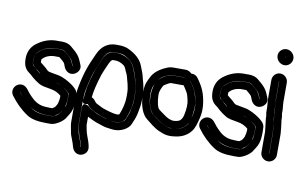

<svg xmlns="http://www.w3.org/2000/svg" viewBox="-89 -863 1924 1236"><g transform="rotate(10 873.0 -245.0)"><path d="M72 -96C78 -90 84 -84 93 -74C86 -81 79 -88 72 -96ZM159 -260C145 -271 128 -288 117 -296C98 -309 96 -320 96 -345C96 -373 105 -391 123 -405C155 -430 189 -442 223 -442H260C277 -442 284 -436 286 -435C294 -428 301 -422 307 -417C326 -401 338 -387 342 -376L353 -349C353 -348 353 -348 352 -348L350 -352C340 -378 333 -394 313 -411C303 -419 296 -426 292 -429C279 -441 264 -441 250 -441H220H218C174 -437 136 -420 109 -390C99 -379 97 -361 97 -346C97 -333 95 -322 105 -309C117 -292 132 -288 149 -271C154 -266 155 -263 159 -260ZM192 -240C195 -239 198 -239 201 -238C197 -239 194 -239 192 -240ZM303 -211C290 -217 276 -223 262 -226C274 -224 288 -219 303 -211ZM69 -100C63 -107 55 -116 50 -123C49 -124 49 -124 49 -125C50 -125 51 -124 53 -121C59 -113 65 -106 69 -100ZM122 -48C159 -20 199 -9 248 -9H276C294 -9 296 -16 305 -22C314 -28 322 -33 328 -42C340 -60 347 -67 350 -80C355 -101 358 -118 358 -134C358 -154 359 -168 350 -177C341 -186 329 -195 318 -202C323 -199 330 -195 335 -191C351 -179 357 -171 358 -169C359 -158 359 -152 359 -145C359 -113 356 -93 353 -86C349 -77 341 -58 326 -38C315 -24 293 -8 276 -8H248C180 -8 154 -23 122 -48ZM234 -60C199 -60 169 -71 142 -95C131 -105 115 -121 108 -130C95 -146 82 -170 56 -174C14 -180 -19 -131 9 -94C40 -52 77 -15 121 14C152 35 197 42 248 42H276C291 42 305 37 320 29C336 21 352 9 365 -6C366 -7 366 -8 367 -9C398 -56 409 -71 409 -145C409 -154 409 -163 408 -174C406 -199 387 -214 365 -231C339 -249 303 -269 271 -275C246 -279 226 -283 212 -286C199 -289 194 -298 184 -307C169 -320 159 -327 147 -337V-346C147 -352 147 -356 148 -358C165 -376 187 -388 221 -391H250C255 -391 258 -391 260 -390C264 -386 272 -380 281 -372C297 -359 297 -352 304 -334C312 -313 339 -287 373 -303C391 -311 413 -336 401 -364L388 -395C379 -417 362 -437 339 -456C334 -460 327 -466 319 -473C305 -485 283 -492 261 -492H223C177 -492 133 -476 93 -445C62 -421 46 -386 46 -345C46 -300 58 -276 88 -255C92 -253 100 -245 111 -235C124 -223 141 -211 161 -199C178 -189 202 -185 238 -179C267 -175 290 -163 308 -147V-134C308 -125 306 -112 301 -94C300 -91 296 -83 287 -70C286 -69 275 -62 271 -59H248C243 -59 239 -60 234 -60Z M458 -153C458 -153 445 -112 489 -125H491C491 -125 492 -125 492 -124C505 -104 523 -94 543 -84L558 -77C572 -70 590 -63 604 -59L617 -55C640 -46 663 -42 692 -42C717 -42 741 -56 749 -76C765 -113 779 -161 779 -214V-237C779 -264 776 -290 769 -313C763 -333 759 -348 756 -358C751 -375 743 -390 738 -405C730 -427 715 -446 695 -458C670 -473 644 -482 618 -482H603C567 -482 546 -456 534 -430C514 -385 502 -357 497 -342C470 -257 462 -211 458 -153ZM509 -172C511 -205 523 -258 545 -327C548 -336 560 -365 580 -409C587 -423 590 -425 596 -431C596 -431 599 -432 603 -432H618C633 -432 650 -427 669 -415C679 -409 685 -401 690 -388C695 -373 703 -363 708 -345C715 -318 729 -278 729 -237V-214C729 -169 716 -127 703 -96C701 -94 696 -92 692 -92C667 -92 651 -98 631 -103L618 -107C607 -110 592 -115 580 -121L565 -129C552 -135 543 -138 534 -151C528 -160 521 -167 509 -172ZM457 -93V8C457 15 458 21 460 29C466 54 467 70 477 96C489 126 489 127 496 154L495 155C493 154 493 148 492 145C487 121 467 84 464 59C462 40 456 24 456 8V-128C456 -165 458 -192 461 -206C475 -279 490 -332 506 -366C514 -383 522 -406 534 -432C551 -470 572 -483 603 -483H618C640 -483 655 -480 663 -477C705 -458 728 -435 738 -408C741 -400 745 -392 749 -382C756 -365 760 -348 765 -331C775 -297 780 -266 780 -237V-212C780 -168 775 -167 770 -133C766 -108 754 -86 746 -66C745 -64 740 -58 727 -51C714 -44 703 -41 692 -41C660 -41 640 -48 616 -54L601 -59C578 -66 560 -73 543 -83C527 -92 516 -95 500 -111C500 -111 457 -143 457 -93ZM507 -45C533 -32 556 -20 587 -11L601 -6C613 -2 629 3 642 4C658 6 671 9 692 9C734 9 779 -16 792 -47C802 -70 814 -97 819 -125C824 -158 830 -171 830 -212V-237C830 -271 824 -308 812 -346C810 -353 808 -361 806 -370C802 -386 791 -410 786 -424C771 -468 732 -500 683 -522C665 -530 644 -533 618 -533H603C551 -533 511 -503 488 -452C452 -372 433 -331 411 -216C407 -195 406 -167 406 -128V8C406 29 412 44 415 66C417 82 422 98 430 116C437 132 440 145 444 158L447 168C451 180 459 191 470 198C497 214 527 200 539 180C552 159 542 133 536 112C533 102 515 57 514 45C512 32 508 19 507 8Z M1086 -382C1087 -382 1116 -384 1117 -384L1124 -374C1143 -348 1154 -325 1161 -303C1175 -254 1178 -213 1170 -177C1161 -137 1150 -112 1143 -103C1128 -84 1111 -73 1088 -69C1061 -64 1041 -63 1034 -65C986 -76 948 -108 915 -134C884 -158 864 -265 886 -313C905 -354 913 -374 971 -398C978 -401 986 -402 994 -402H1074C1075 -401 1075 -402 1075 -401C1076 -394 1080 -386 1086 -382ZM1074 -452H994C980 -452 966 -450 953 -444C907 -425 873 -400 856 -365C851 -354 845 -344 841 -334C828 -304 827 -275 830 -228C834 -173 851 -121 884 -95C911 -74 940 -48 974 -33C1015 -15 1040 -9 1097 -20C1132 -27 1161 -44 1183 -72C1199 -92 1208 -123 1218 -165C1229 -211 1225 -262 1209 -317C1200 -346 1185 -375 1164 -404L1157 -414C1146 -428 1132 -435 1113 -434C1103 -444 1090 -452 1074 -452ZM1076 -402C1075 -401 1074 -401 1074 -401H994C967 -401 933 -378 918 -365C865 -320 869 -176 917 -133C927 -124 939 -117 949 -109C988 -79 1025 -61 1063 -65C1094 -68 1122 -78 1139 -100C1151 -116 1159 -132 1163 -149C1174 -198 1176 -239 1167 -275C1164 -285 1162 -294 1159 -304C1152 -331 1138 -352 1124 -373L1116 -383V-384C1116 -384 1115 -431 1076 -402ZM1078 -351C1087 -339 1097 -321 1105 -308C1111 -299 1115 -276 1119 -263C1125 -239 1124 -204 1114 -160C1112 -151 1108 -141 1099 -130C1095 -125 1084 -117 1059 -115C1040 -113 1013 -122 979 -149C970 -156 961 -161 950 -171C941 -179 930 -210 929 -266C929 -278 932 -290 938 -304C944 -318 950 -327 951 -328C953 -330 986 -351 994 -351H1074Z M1294 -96C1300 -90 1306 -84 1315 -74C1308 -81 1301 -88 1294 -96ZM1381 -260C1367 -271 1350 -288 1339 -296C1320 -309 1318 -320 1318 -345C1318 -373 1327 -391 1345 -405C1377 -430 1411 -442 1445 -442H1482C1499 -442 1506 -436 1508 -435C1516 -428 1523 -422 1529 -417C1548 -401 1560 -387 1564 -376L1575 -349C1575 -348 1575 -348 1574 -348L1572 -352C1562 -378 1555 -394 1535 -411C1525 -419 1518 -426 1514 -429C1501 -441 1486 -441 1472 -441H1442H1440C1396 -437 1358 -420 1331 -390C1321 -379 1319 -361 1319 -346C1319 -333 1317 -322 1327 -309C1339 -292 1354 -288 1371 -271C1376 -266 1377 -263 1381 -260ZM1414 -240C1417 -239 1420 -239 1423 -238C1419 -239 1416 -239 1414 -240ZM1525 -211C1512 -217 1498 -223 1484 -226C1496 -224 1510 -219 1525 -211ZM1291 -100C1285 -107 1277 -116 1272 -123C1271 -124 1271 -124 1271 -125C1272 -125 1273 -124 1275 -121C1281 -113 1287 -106 1291 -100ZM1344 -48C1381 -20 1421 -9 1470 -9H1498C1516 -9 1518 -16 1527 -22C1536 -28 1544 -33 1550 -42C1562 -60 1569 -67 1572 -80C1577 -101 1580 -118 1580 -134C1580 -154 1581 -168 1572 -177C1563 -186 1551 -195 1540 -202C1545 -199 1552 -195 1557 -191C1573 -179 1579 -171 1580 -169C1581 -158 1581 -152 1581 -145C1581 -113 1578 -93 1575 -86C1571 -77 1563 -58 1548 -38C1537 -24 1515 -8 1498 -8H1470C1402 -8 1376 -23 1344 -48ZM1456 -60C1421 -60 1391 -71 1364 -95C1353 -105 1337 -121 1330 -130C1317 -146 1304 -170 1278 -174C1236 -180 1203 -131 1231 -94C1262 -52 1299 -15 1343 14C1374 35 1419 42 1470 42H1498C1513 42 1527 37 1542 29C1558 21 1574 9 1587 -6C1588 -7 1588 -8 1589 -9C1620 -56 1631 -71 1631 -145C1631 -154 1631 -163 1630 -174C1628 -199 1609 -214 1587 -231C1561 -249 1525 -269 1493 -275C1468 -279 1448 -283 1434 -286C1421 -289 1416 -298 1406 -307C1391 -320 1381 -327 1369 -337V-346C1369 -352 1369 -356 1370 -358C1387 -376 1409 -388 1443 -391H1472C1477 -391 1480 -391 1482 -390C1486 -386 1494 -380 1503 -372C1519 -359 1519 -352 1526 -334C1534 -313 1561 -287 1595 -303C1613 -311 1635 -336 1623 -364L1610 -395C1601 -417 1584 -437 1561 -456C1556 -460 1549 -466 1541 -473C1527 -485 1505 -492 1483 -492H1445C1399 -492 1355 -476 1315 -445C1284 -421 1268 -386 1268 -345C1268 -300 1280 -276 1310 -255C1314 -253 1322 -245 1333 -235C1346 -223 1363 -211 1383 -199C1400 -189 1424 -185 1460 -179C1489 -175 1512 -163 1530 -147V-134C1530 -125 1528 -112 1523 -94C1522 -91 1518 -83 1509 -70C1508 -69 1497 -62 1493 -59H1470C1465 -59 1461 -60 1456 -60Z M1697 -13H1696V-149V-152L1693 -181C1692 -186 1692 -191 1691 -197L1689 -215C1688 -221 1687 -227 1686 -234C1685 -241 1687 -247 1686 -253L1682 -278V-305V-307L1678 -360V-483V-484C1678 -483 1679 -483 1679 -483V-359C1679 -352 1679 -344 1680 -336L1683 -304V-279C1683 -269 1687 -252 1687 -251V-237C1687 -227 1689 -216 1694 -179L1697 -148ZM1678 -534C1651 -534 1628 -511 1628 -483V-359V-357L1632 -304V-276V-272L1636 -248C1635 -236 1638 -220 1639 -209L1641 -191C1642 -185 1642 -181 1643 -175L1646 -148V-13C1646 14 1670 37 1697 37C1724 37 1747 14 1747 -13V-149V-151L1744 -185C1741 -216 1738 -233 1737 -239V-251C1737 -260 1736 -267 1733 -281V-305V-307L1730 -340C1729 -347 1729 -353 1729 -359V-483C1729 -511 1705 -534 1678 -534ZM1694 -642V-641L1690 -645H1691C1692 -645 1694 -643 1694 -642ZM1640 -645C1640 -617 1665 -591 1694 -591C1722 -591 1744 -615 1744 -642C1744 -670 1719 -695 1691 -695C1663 -695 1640 -673 1640 -645Z"/></g></svg>

Font: AppleStorm
Style: CBo
Weight: 400
Foundry: Cannot Into Space Fonts
Version: Version 1.01